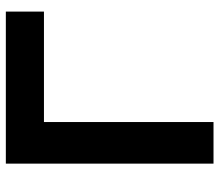

<svg xmlns="http://www.w3.org/2000/svg" viewBox="-68 -702 769 674"><g transform="rotate(-90 317.0 -364.5)"><path d="M613.8 -595.2H226.1V0H80.1V-729H613.8Z"/></g></svg>

Font: Miedinger*
Style: Bold
Weight: 700
Version: Version 001.000